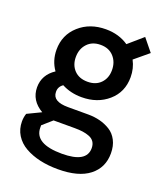

<svg xmlns="http://www.w3.org/2000/svg" viewBox="-138 -619 798 935"><g transform="rotate(20 260.5 -151.5)"><path d="M320.8 -77.6Q353 -77.6 381.6 -70.3Q410.2 -63 435.1 -47.6Q460 -32.2 474.6 -3.9Q489.3 24.4 489.3 63Q489.3 137.2 433.8 180.4Q378.4 223.6 272 223.6Q221.7 223.6 178.5 213.9Q135.3 204.1 101.3 184.8Q67.4 165.5 48.1 134.5Q28.8 103.5 28.8 64Q28.8 42.5 35.6 22.9L106.4 -11.2Q41.5 -48.8 41 -117.2Q41 -182.1 99.1 -220.2Q67.4 -265.1 67.4 -321.8Q67.4 -398.4 122.6 -447.8Q177.7 -497.1 260.7 -497.1Q328.1 -497.1 377.9 -462.9L452.1 -527.3L504.4 -462.9L432.1 -402.8Q452.6 -364.3 452.6 -318.4Q452.6 -241.2 397.7 -193.4Q342.8 -145.5 260.7 -145.5Q203.6 -145.5 157.7 -169.9Q134.3 -153.8 135.3 -127Q135.7 -77.6 215.8 -77.6ZM262.2 -417Q218.8 -417 193.4 -389.6Q168 -362.3 168 -320.3Q168 -278.8 193.1 -252.4Q218.3 -226.1 262.2 -226.1Q305.2 -226.1 330.3 -252.2Q355.5 -278.3 355.5 -319.8Q355.5 -361.8 330.3 -389.4Q305.2 -417 262.2 -417ZM265.1 146Q392.6 146 392.6 71.3Q392.6 51.8 383.8 38.6Q375 25.4 358.2 18.8Q341.3 12.2 323.2 9.8Q305.2 7.3 280.8 7.3H171.9L123 50.3V62Q123 146 265.1 146Z"/></g></svg>

Font: HK Grotesk SemiBold Legacy
Style: Regular
Weight: 600
Designer: Alfredo Marco Pradil
Foundry: Hanken Design Co.
Version: Version 2.022;PS 002.022;hotconv 1.0.88;makeotf.lib2.5.64775